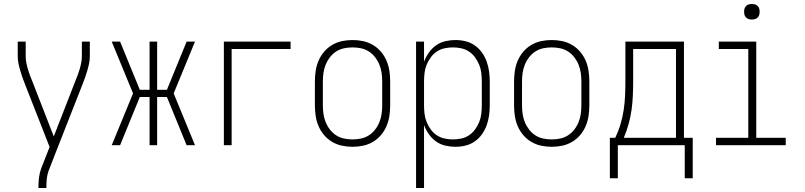

<svg xmlns="http://www.w3.org/2000/svg" viewBox="-20 -729 4040 964"><path d="M173 215V208Q173 184 176 161Q179 138 187 116L229 9L104 -310Q97 -327 91.5 -343.5Q86 -360 81 -377Q76 -394 72.5 -411.5Q69 -429 69 -447V-520H109V-446Q109 -431 112 -415Q115 -399 119.5 -383.5Q124 -368 129.5 -353Q135 -338 141 -324L250 -44L359 -324Q365 -338 370.5 -353Q376 -368 380.5 -383.5Q385 -399 388 -415Q391 -431 391 -447V-520H431V-447Q431 -429 427.5 -411.5Q424 -394 419 -377Q414 -360 408.5 -343.5Q403 -327 396 -310L255 49L224 129Q217 148 215 168Q213 188 213 208V215Z M959 0H917L818 -242H769V0H731V-242H682L583 0H541L648 -260L541 -520H583L682 -278H731V-520H769V-278H818L917 -520H959L852 -260Z M1104 0V-520H1439V-483H1143V0Z M1750 8Q1723 8 1697 2.5Q1671 -3 1648 -16.5Q1625 -30 1607.5 -50.5Q1590 -71 1579.5 -95.5Q1569 -120 1565 -146.5Q1561 -173 1561 -200V-320Q1561 -347 1565 -373.5Q1569 -400 1579.5 -424.5Q1590 -449 1607.5 -469.5Q1625 -490 1648 -503.5Q1671 -517 1697 -522.5Q1723 -528 1750 -528Q1777 -528 1803 -522.5Q1829 -517 1852 -503.5Q1875 -490 1892.5 -469.5Q1910 -449 1920.5 -424.5Q1931 -400 1935 -373.5Q1939 -347 1939 -320V-200Q1939 -173 1935 -146.5Q1931 -120 1920.5 -95.5Q1910 -71 1892.5 -50.5Q1875 -30 1852 -16.5Q1829 -3 1803 2.5Q1777 8 1750 8ZM1750 -29Q1772 -29 1793 -33.5Q1814 -38 1832 -49.5Q1850 -61 1863.5 -78.5Q1877 -96 1885 -116Q1893 -136 1896 -157Q1899 -178 1899 -200V-320Q1899 -342 1896 -363Q1893 -384 1885 -404Q1877 -424 1863.5 -441.5Q1850 -459 1832 -470.5Q1814 -482 1793 -486.5Q1772 -491 1750 -491Q1728 -491 1707 -486.5Q1686 -482 1668 -470.5Q1650 -459 1636.5 -441.5Q1623 -424 1615 -404Q1607 -384 1604 -363Q1601 -342 1601 -320V-200Q1601 -178 1604 -157Q1607 -136 1615 -116Q1623 -96 1636.5 -78.5Q1650 -61 1668 -49.5Q1686 -38 1707 -33.5Q1728 -29 1750 -29Z M2069 215V-520H2109V-419Q2118 -443 2133 -464.5Q2148 -486 2169 -501Q2190 -516 2215.5 -522Q2241 -528 2266 -528Q2292 -528 2317 -522Q2342 -516 2363 -501.5Q2384 -487 2399.5 -465.5Q2415 -444 2423.5 -420Q2432 -396 2435.5 -371Q2439 -346 2439 -320V-200Q2439 -174 2435.5 -149Q2432 -124 2423.5 -100Q2415 -76 2399.5 -54.5Q2384 -33 2363 -18.5Q2342 -4 2317 2Q2292 8 2266 8Q2241 8 2215.5 2Q2190 -4 2169 -19Q2148 -34 2133 -55.5Q2118 -77 2109 -101V215ZM2254 -29Q2275 -29 2296 -33.5Q2317 -38 2335 -50Q2353 -62 2365.5 -79.5Q2378 -97 2386 -116.5Q2394 -136 2396.5 -157.5Q2399 -179 2399 -200V-320Q2399 -341 2396.5 -362.5Q2394 -384 2386 -403.5Q2378 -423 2365.5 -440.5Q2353 -458 2335 -470Q2317 -482 2296 -486.5Q2275 -491 2254 -491Q2233 -491 2212 -486.5Q2191 -482 2173 -470Q2155 -458 2142.5 -440.5Q2130 -423 2122 -403.5Q2114 -384 2111.5 -362.5Q2109 -341 2109 -320V-200Q2109 -179 2111.5 -157.5Q2114 -136 2122 -116.5Q2130 -97 2142.5 -79.5Q2155 -62 2173 -50Q2191 -38 2212 -33.5Q2233 -29 2254 -29Z M2750 8Q2723 8 2697 2.5Q2671 -3 2648 -16.5Q2625 -30 2607.5 -50.5Q2590 -71 2579.5 -95.5Q2569 -120 2565 -146.5Q2561 -173 2561 -200V-320Q2561 -347 2565 -373.5Q2569 -400 2579.5 -424.5Q2590 -449 2607.5 -469.5Q2625 -490 2648 -503.5Q2671 -517 2697 -522.5Q2723 -528 2750 -528Q2777 -528 2803 -522.5Q2829 -517 2852 -503.5Q2875 -490 2892.5 -469.5Q2910 -449 2920.5 -424.5Q2931 -400 2935 -373.5Q2939 -347 2939 -320V-200Q2939 -173 2935 -146.5Q2931 -120 2920.5 -95.5Q2910 -71 2892.5 -50.5Q2875 -30 2852 -16.5Q2829 -3 2803 2.5Q2777 8 2750 8ZM2750 -29Q2772 -29 2793 -33.5Q2814 -38 2832 -49.5Q2850 -61 2863.5 -78.5Q2877 -96 2885 -116Q2893 -136 2896 -157Q2899 -178 2899 -200V-320Q2899 -342 2896 -363Q2893 -384 2885 -404Q2877 -424 2863.5 -441.5Q2850 -459 2832 -470.5Q2814 -482 2793 -486.5Q2772 -491 2750 -491Q2728 -491 2707 -486.5Q2686 -482 2668 -470.5Q2650 -459 2636.5 -441.5Q2623 -424 2615 -404Q2607 -384 2604 -363Q2601 -342 2601 -320V-200Q2601 -178 2604 -157Q2607 -136 2615 -116Q2623 -96 2636.5 -78.5Q2650 -61 2668 -49.5Q2686 -38 2707 -33.5Q2728 -29 2750 -29Z M3042 166V-37H3069Q3085 -70 3095.5 -105.5Q3106 -141 3111.5 -177.5Q3117 -214 3118.5 -251Q3120 -288 3120 -325V-520H3414V-37H3458V166H3418V0H3082V166ZM3374 -37V-483H3159V-325Q3159 -288 3157.5 -251Q3156 -214 3151 -178Q3146 -142 3136 -106Q3126 -70 3112 -37Z M3925 0H3575V-37H3737V-483H3589V-520H3777V-37H3925ZM3755 -631Q3747 -631 3739.5 -633Q3732 -635 3726 -641Q3720 -647 3718 -654.5Q3716 -662 3716 -670Q3716 -678 3718 -685.5Q3720 -693 3726 -699Q3732 -705 3739.5 -707Q3747 -709 3755 -709Q3763 -709 3770.5 -707Q3778 -705 3784 -699Q3790 -693 3792 -685.5Q3794 -678 3794 -670Q3794 -662 3792 -654.5Q3790 -647 3784 -641Q3778 -635 3770.5 -633Q3763 -631 3755 -631Z"/></svg>

Font: Iosevka Term Curly Extralight
Style: Regular
Weight: 200
Designer: Belleve Invis
Foundry: Belleve Invis
Version: Version 32.3.0